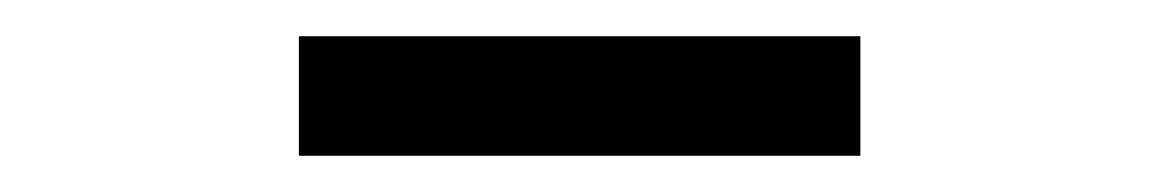

<svg xmlns="http://www.w3.org/2000/svg" viewBox="-20 -760 640 106"><path d="M145 -674V-740H455V-674Z"/></svg>

Font: JetBrains Mono NL Light
Style: Regular
Weight: 300
Monospace: yes
Designer: Philipp Nurullin, Konstantin Bulenkov
Foundry: JetBrains
Version: Version 2.305; ttfautohint (v1.8.4.7-5d5b)